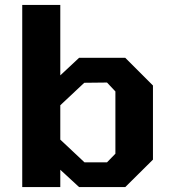

<svg xmlns="http://www.w3.org/2000/svg" viewBox="-20 -757 696 777"><path d="M70 0V-737H224V-452L300 -523H487L599 -411V-111L487 0H300L224 -70V0ZM322 -100H413L447 -135V-387L413 -423L321 -422L224 -331V-192Z"/></svg>

Font: Tomorrow SemiBold
Style: Regular
Weight: 600
Designer: Tony de Marco, Monica Rizzolli
Foundry: Just in Type
Version: Version 2.002